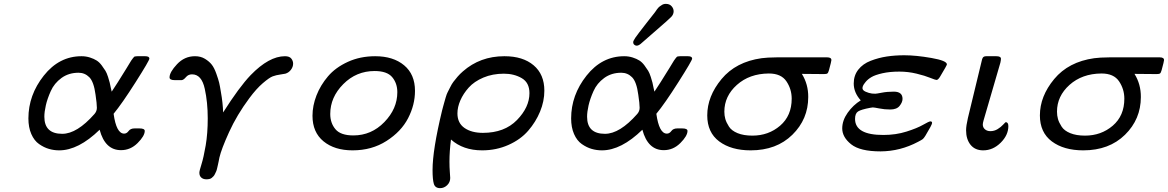

<svg xmlns="http://www.w3.org/2000/svg" viewBox="-20 -767 6004 987"><path d="M126 -158.2Q126 -278.3 205.1 -378.2Q284.2 -478 398.9 -478Q421.9 -478 442.4 -471.4Q462.9 -464.8 477.1 -455.8Q491.2 -446.8 503.2 -430.4Q515.1 -414.1 522 -403.1Q528.8 -392.1 535.4 -371.6Q542 -351.1 543.9 -342.5Q545.9 -334 549.8 -314.9L554.2 -295.9Q571.3 -320.8 586.2 -345Q601.1 -369.1 611.1 -385Q621.1 -400.9 630.1 -415.5Q639.2 -430.2 644.5 -439.2Q649.9 -448.2 654.5 -455.6Q659.2 -462.9 662.6 -466.6Q666 -470.2 668 -473.1Q669.9 -476.1 673.3 -476.6Q676.8 -477.1 679.4 -477.5Q682.1 -478 687 -478H726.1Q748 -478 748 -465.8Q748 -456.1 677.5 -345Q606.9 -233.9 564 -182.1Q578.1 -80.1 618.2 -80.1Q631.3 -80.1 641.1 -93.5Q650.9 -106.9 671.9 -106.9H696.8Q723.6 -106.9 724.1 -94.2Q724.1 -68.4 687.5 -31.7Q650.9 4.9 602.1 4.9Q520 4.9 492.2 -100.1Q383.3 5.9 284.2 5.9Q257.3 5.9 231.7 -1.5Q206.1 -8.8 180.9 -26.4Q155.8 -43.9 140.9 -78.1Q126 -112.3 126 -158.2ZM208 -167Q208 -79.1 299.8 -79.1Q376 -79.1 465.8 -181.2Q478 -195.3 478 -212.9Q478 -233.9 471.2 -279.8Q462.4 -346.7 439.2 -369.9Q416 -393.1 383.8 -393.1Q333 -393.1 295.9 -366Q258.8 -338.9 241 -298.8Q223.1 -258.8 215.6 -225.3Q208 -191.9 208 -167Z M851.6 -369.1Q851.6 -396 890.1 -437Q928.7 -478 981.9 -478H982.9Q1011.7 -478 1033.7 -464.6Q1055.7 -451.2 1068.6 -434.6Q1081.5 -418 1092 -388.4Q1102.5 -358.9 1106.7 -341.6Q1110.8 -324.2 1115.7 -293Q1125.5 -238.8 1127 -189Q1210 -319.8 1268.6 -380.9Q1362.8 -478 1444.8 -478Q1467.8 -478 1477.3 -466.1Q1486.8 -454.1 1486.8 -439.9Q1486.8 -422.9 1475.3 -408Q1463.9 -393.1 1446.8 -388.2Q1443.8 -387.2 1421.4 -384Q1398.9 -380.9 1381.8 -374.5Q1364.7 -368.2 1331.3 -339.6Q1297.9 -311 1261.7 -262.2Q1197.8 -176.3 1157.7 -88.1Q1117.7 0 1107.9 43Q1106.9 48.8 1104.2 62Q1101.6 75.2 1100.1 81.1Q1098.6 86.9 1096.2 97.9Q1093.8 108.9 1091.3 114Q1088.9 119.1 1085.2 127Q1081.5 134.8 1077.6 138.9Q1073.7 143.1 1068.4 147.5Q1063 151.9 1055.9 153.3Q1048.8 154.8 1041 154.8Q1024.9 154.8 1014.9 146Q1004.9 137.2 1004.9 121.1Q1004.9 111.3 1015.9 76.7Q1026.9 42 1037.4 -19.5Q1047.9 -81.1 1047.9 -158.2Q1047.9 -241.2 1032.7 -310.1Q1016.6 -385.3 966.8 -384.8Q947.8 -384.8 935.8 -370.4Q923.8 -356 913.6 -355H884.8H878.9Q851.6 -355 851.6 -369.1Z M1586.4 -171.9Q1586.4 -223.6 1606.9 -276.4Q1627.4 -329.1 1666 -374.5Q1704.6 -419.9 1768.1 -449Q1831.5 -478 1908.7 -478Q2001.5 -478 2057.4 -431.4Q2113.3 -384.8 2113.3 -299.8Q2113.3 -228 2077.9 -159.4Q2042.5 -90.8 1967 -42.5Q1891.6 5.9 1792.5 5.9Q1699.7 5.9 1643.1 -40.5Q1586.4 -86.9 1586.4 -171.9ZM1677.7 -181.2Q1677.7 -134.3 1704.6 -102.5Q1731.4 -70.8 1796.4 -70.8Q1889.2 -70.8 1955.8 -139.4Q2022.5 -208 2022.5 -293Q2022.5 -338.9 1996.1 -370.4Q1969.7 -401.9 1905.8 -401.9Q1811.5 -401.9 1744.6 -334.5Q1677.7 -267.1 1677.7 -181.2Z M2203.6 106.9Q2203.6 3.9 2252.4 -198.2Q2252.4 -199.2 2257.6 -218Q2262.7 -236.8 2264.2 -241.9Q2265.6 -247.1 2271 -265.6Q2276.4 -284.2 2281 -292.5Q2285.6 -300.8 2293.9 -317.9Q2302.2 -335 2310.8 -346.4Q2319.3 -357.9 2332 -372.6Q2344.7 -387.2 2359.4 -399.9Q2448.2 -478 2572.3 -478H2573.7Q2668 -478 2723.1 -431.4Q2778.3 -384.8 2778.3 -300.8Q2778.3 -246.6 2756.3 -193.4Q2734.4 -140.1 2695.3 -95Q2656.2 -49.8 2593.8 -22Q2531.2 5.9 2458.5 5.9Q2360.4 5.9 2298.3 -49.8Q2290.5 11.2 2290.5 64Q2290.5 92.8 2292.5 118.4Q2294.4 144 2294.4 147.9Q2294.4 169.9 2278.6 185.1Q2262.7 200.2 2242.7 200.2Q2216.8 200.2 2210.2 178Q2203.6 155.8 2203.6 106.9ZM2331.5 -184.1Q2331.5 -134.3 2367.9 -109.1Q2404.3 -84 2462.4 -84Q2573.2 -84 2637.5 -149.9Q2701.7 -215.8 2701.7 -288.1Q2701.7 -342.3 2662.1 -365.2Q2622.6 -388.2 2570.3 -388.2Q2512.2 -388.2 2464.8 -368.2Q2417.5 -348.1 2389.4 -316.7Q2361.3 -285.2 2346.4 -250.7Q2331.5 -216.3 2331.5 -184.1Z M2916 -158.2Q2916 -278.3 2995.1 -378.2Q3074.2 -478 3189 -478Q3211.9 -478 3232.4 -471.4Q3252.9 -464.8 3267.1 -455.8Q3281.2 -446.8 3293.2 -430.4Q3305.2 -414.1 3312 -403.1Q3318.8 -392.1 3325.4 -371.6Q3332 -351.1 3334 -342.5Q3335.9 -334 3339.8 -314.9L3344.2 -295.9Q3361.3 -320.8 3376.2 -345Q3391.1 -369.1 3401.1 -385Q3411.1 -400.9 3420.2 -415.5Q3429.2 -430.2 3434.6 -439.2Q3439.9 -448.2 3444.6 -455.6Q3449.2 -462.9 3452.6 -466.6Q3456.1 -470.2 3458 -473.1Q3460 -476.1 3463.4 -476.6Q3466.8 -477.1 3469.5 -477.5Q3472.2 -478 3477.1 -478H3516.1Q3538.1 -478 3538.1 -465.8Q3538.1 -456.1 3467.5 -345Q3397 -233.9 3354 -182.1Q3368.2 -80.1 3408.2 -80.1Q3421.4 -80.1 3431.2 -93.5Q3440.9 -106.9 3461.9 -106.9H3486.8Q3513.7 -106.9 3514.2 -94.2Q3514.2 -68.4 3477.5 -31.7Q3440.9 4.9 3392.1 4.9Q3310.1 4.9 3282.2 -100.1Q3173.3 5.9 3074.2 5.9Q3047.4 5.9 3021.7 -1.5Q2996.1 -8.8 2970.9 -26.4Q2945.8 -43.9 2930.9 -78.1Q2916 -112.3 2916 -158.2ZM2998 -167Q2998 -79.1 3089.8 -79.1Q3166 -79.1 3255.9 -181.2Q3268.1 -195.3 3268.1 -212.9Q3268.1 -233.9 3261.2 -279.8Q3252.4 -346.7 3229.2 -369.9Q3206.1 -393.1 3173.8 -393.1Q3123 -393.1 3085.9 -366Q3048.8 -338.9 3031 -298.8Q3013.2 -258.8 3005.6 -225.3Q2998 -191.9 2998 -167ZM3234.9 -549.8Q3234.9 -556.6 3245.8 -572.8Q3256.8 -588.9 3299.8 -644Q3327.6 -680.2 3346.2 -703.1Q3347.2 -704.1 3351.1 -710Q3355 -715.8 3356.9 -718.5Q3358.9 -721.2 3363.5 -726.6Q3368.2 -731.9 3372.1 -734.4Q3376 -736.8 3381.1 -740.5Q3386.2 -744.1 3391.6 -745.6Q3397 -747.1 3402.8 -747.1Q3421.9 -747.1 3432.4 -735.1Q3442.9 -723.1 3442.9 -709Q3442.9 -692.9 3430.4 -679.9Q3418 -667 3341.8 -601.1Q3299.8 -564.9 3272.9 -541Q3261.7 -532.2 3252.9 -532.2Q3246.1 -532.2 3240.5 -537.1Q3234.9 -542 3234.9 -549.8Z M3615.7 -173.8Q3615.7 -272 3689.2 -360.6Q3762.7 -449.2 3895 -467.8Q3921.9 -471.7 3974.6 -472.2H4231.9Q4253.9 -472.2 4253.9 -458Q4253.9 -452.1 4241.7 -407.2Q4237.8 -393.1 4233.4 -389.6Q4229 -386.2 4215.8 -386.2Q4192.9 -386.2 4102.1 -387.2Q4135.3 -334 4134.8 -268.1Q4134.8 -154.3 4053.2 -74.2Q3971.7 5.9 3838.9 5.9Q3738.8 5.9 3677.2 -40Q3615.7 -85.9 3615.7 -173.8ZM3703.6 -192.9Q3703.6 -172.9 3708.7 -155Q3713.9 -137.2 3727.3 -116.2Q3740.7 -95.2 3771.7 -82.5Q3802.7 -69.8 3847.7 -69.8Q3930.7 -69.8 3990.2 -120.8Q4049.8 -171.9 4049.8 -259.8Q4049.8 -308.6 4022.7 -348.9Q3995.6 -389.2 3932.6 -389.2H3931.6Q3832.5 -388.2 3768.1 -330.6Q3703.6 -272.9 3703.6 -192.9Z M4309.6 -106.9Q4309.6 -147.9 4337.6 -187.5Q4365.7 -227.1 4404.8 -251Q4368.7 -291 4368.7 -337.9Q4368.7 -378.9 4392.1 -408.9Q4415.5 -439 4456.1 -454.6Q4496.6 -470.2 4539.1 -476.6Q4581.5 -482.9 4628.4 -482.9Q4688.5 -482.9 4768.1 -469Q4847.7 -455.1 4847.7 -436Q4847.7 -431.2 4811.5 -371.1Q4801.8 -356 4794.4 -356Q4788.6 -356 4761.7 -366.9Q4734.9 -377.9 4691.7 -388.4Q4648.4 -398.9 4603.5 -398.9Q4553.7 -398.9 4516.1 -390.4Q4478.5 -381.8 4460 -370.8Q4441.4 -359.9 4429.9 -345.9Q4418.5 -332 4416 -325Q4413.6 -317.9 4413.6 -314Q4413.6 -302.7 4430.2 -295.4Q4446.8 -288.1 4462.4 -286.1L4479.5 -285.2Q4485.4 -285.2 4512.9 -290.5Q4540.5 -295.9 4574.7 -295.9Q4619.6 -295.9 4619.6 -258.8Q4619.6 -241.7 4604.7 -222.9Q4589.8 -204.1 4556.6 -204.1Q4526.9 -204.1 4500.2 -209.5Q4473.6 -214.8 4466.8 -214.8Q4461.9 -214.8 4453.6 -212.9Q4406.7 -204.1 4391.1 -194.1Q4375.5 -184.1 4375.5 -155.8Q4375.5 -72.8 4521.5 -73.2Q4585.4 -73.2 4640.1 -90.6Q4694.8 -107.9 4725.3 -125.5Q4755.9 -143.1 4762.7 -143.1Q4771.5 -143.1 4771.5 -134.8Q4771.5 -126 4736.8 -68.8Q4729 -56.6 4723.9 -52.2Q4718.8 -47.9 4699.7 -38.1Q4607.9 10.7 4506.8 11.2Q4400.9 11.2 4355.2 -25.4Q4309.6 -62 4309.6 -106.9Z M4946.3 -97.2Q4946.3 -120.1 4955.6 -160.2L5026.4 -453.1Q5028.3 -460.9 5028.8 -462.9Q5029.3 -464.8 5031.7 -469.5Q5034.2 -474.1 5038.8 -476.1Q5043.5 -478 5050.3 -478H5101.6Q5125.5 -478 5125.5 -464.8Q5125.5 -458 5122.6 -444.8L5036.1 -147.9Q5032.2 -133.8 5032.2 -127Q5032.2 -111.8 5043.2 -102.3Q5054.2 -92.8 5071.3 -92.8Q5091.3 -92.8 5108.4 -103.3Q5125.5 -113.8 5136 -125.5Q5146.5 -137.2 5148.4 -138.2Q5154.3 -140.1 5158.9 -135Q5163.6 -129.9 5163.6 -119.1Q5163.6 -72.3 5124 -33.2Q5084.5 5.9 5034.2 5.9Q4992.2 5.9 4969.2 -22.7Q4946.3 -51.3 4946.3 -97.2Z M5325.7 -173.8Q5325.7 -272 5399.2 -360.6Q5472.7 -449.2 5605 -467.8Q5631.8 -471.7 5684.6 -472.2H5941.9Q5963.9 -472.2 5963.9 -458Q5963.9 -452.1 5951.7 -407.2Q5947.8 -393.1 5943.4 -389.6Q5939 -386.2 5925.8 -386.2Q5902.8 -386.2 5812 -387.2Q5845.2 -334 5844.7 -268.1Q5844.7 -154.3 5763.2 -74.2Q5681.6 5.9 5548.8 5.9Q5448.7 5.9 5387.2 -40Q5325.7 -85.9 5325.7 -173.8ZM5413.6 -192.9Q5413.6 -172.9 5418.7 -155Q5423.8 -137.2 5437.3 -116.2Q5450.7 -95.2 5481.7 -82.5Q5512.7 -69.8 5557.6 -69.8Q5640.6 -69.8 5700.2 -120.8Q5759.8 -171.9 5759.8 -259.8Q5759.8 -308.6 5732.7 -348.9Q5705.6 -389.2 5642.6 -389.2H5641.6Q5542.5 -388.2 5478 -330.6Q5413.6 -272.9 5413.6 -192.9Z"/></svg>

Font: CMU Concrete
Style: BoldItalic
Weight: 700
Italic angle: -14.04°
Version: Version 0.7.0